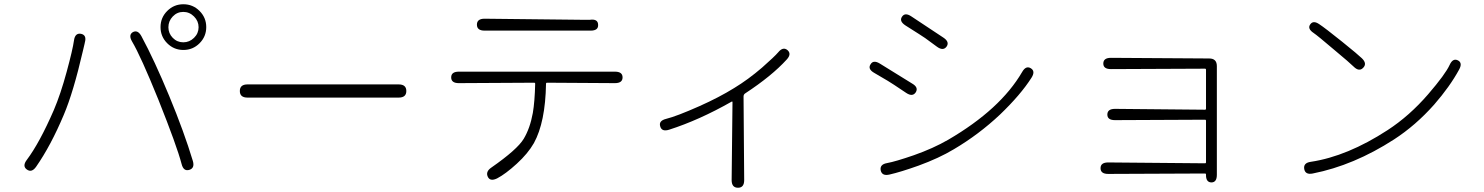

<svg xmlns="http://www.w3.org/2000/svg" viewBox="-20 -812 6980 903"><path d="M150 -28Q129 2 106 -15Q84 -31 106 -60Q166 -140 233 -294Q265 -369 293.5 -474Q322 -579 328 -622Q333 -658 361 -653Q389 -647 379 -612L378 -607Q374 -590 370 -573Q325 -378 280 -272Q219 -127 150 -28ZM870 -13Q843 -5 834 -41Q812 -125 725 -343Q642 -548 601 -617Q583 -648 605 -661Q628 -673 645 -642Q706 -529 776 -360Q846 -191 887 -55Q897 -21 870 -13ZM842.5 -577Q798 -577 766.5 -608.5Q735 -640 735 -684.5Q735 -729 766.5 -760.5Q798 -792 842.5 -792Q887 -792 918.5 -760.5Q950 -729 950 -684.5Q950 -640 918.5 -608.5Q887 -577 842.5 -577ZM842 -613Q871 -613 892.5 -634Q914 -655 914 -684Q914 -713 892.5 -734.5Q871 -756 842 -756Q813 -756 792.5 -734.5Q772 -713 772 -684Q772 -655 792.5 -634Q813 -613 842 -613Z M1144 -353Q1108 -353 1108 -384Q1108 -415 1144 -415H1855Q1891 -415 1891 -384Q1891 -353 1855 -353Z M2318 27Q2285 43 2274 19Q2263 -5 2291 -24Q2413 -109 2443 -159Q2473 -209 2486 -281Q2495 -334 2497 -418Q2497 -423 2492 -423L2138 -421Q2102 -421 2102 -448Q2102 -475 2138 -475H2872Q2908 -475 2908 -448Q2908 -421 2872 -421L2553 -423Q2548 -423 2548 -418Q2545 -237 2491 -139Q2463 -90 2410.5 -42Q2358 6 2318 27ZM2259 -668Q2223 -668 2223 -696Q2223 -724 2259 -724L2710 -719Q2752 -719 2755 -719Q2792 -724 2793 -696Q2795 -668 2758 -668Z M3451 71Q3421 71 3421 35L3425 -331Q3425 -336 3421 -334Q3268 -247 3127 -202Q3092 -191 3085 -218Q3077 -244 3113 -253Q3162 -265 3270 -313Q3362 -354 3433 -398Q3499 -438 3564 -494Q3623 -546 3640 -566Q3663 -594 3684 -576Q3704 -558 3680 -532Q3610 -455 3485 -373Q3477 -368 3477 -358L3480 35Q3480 71 3451 71Z M4163 9Q4128 17 4122 -11Q4117 -39 4152 -45Q4191 -52 4278 -82Q4369 -114 4440 -155Q4685 -298 4787 -473Q4805 -505 4828 -491Q4851 -477 4831 -446Q4780 -366 4683 -273Q4583 -179 4466 -110Q4396 -68 4300 -33Q4216 -3 4163 9ZM4287 -378Q4272 -355 4242 -375L4185 -413Q4170 -423 4155 -432L4092 -469Q4060 -487 4074 -509Q4087 -532 4118 -513L4270 -419Q4301 -401 4287 -378ZM4432 -593Q4416 -571 4387 -592L4331 -633Q4317 -643 4302 -652L4239 -692Q4208 -712 4222 -733Q4236 -755 4266 -735L4417 -635Q4447 -615 4432 -593Z M5677 46Q5651 45 5652 9Q5652 4 5647 4L5192 6Q5156 6 5156 -21Q5156 -48 5192 -48L5647 -44Q5652 -44 5652 -49V-244Q5652 -249 5647 -249L5224 -247Q5188 -247 5188 -273Q5188 -300 5224 -300L5647 -296Q5652 -296 5652 -301V-484Q5652 -489 5647 -489L5205 -487Q5169 -487 5169 -513Q5169 -540 5205 -540L5667 -537Q5703 -537 5703 -501V10Q5703 46 5677 46Z M6154 4Q6119 11 6114 -17Q6109 -46 6145 -51Q6317 -77 6506 -200Q6609 -267 6697 -369Q6778 -463 6798 -507Q6813 -540 6837 -528Q6860 -516 6842 -484Q6799 -405 6725 -320Q6638 -222 6536 -156Q6347 -34 6154 4ZM6391 -493Q6372 -473 6346 -499Q6329 -516 6257 -576Q6176 -645 6158 -657Q6128 -677 6142 -697Q6156 -718 6185 -698Q6211 -681 6292 -616Q6370 -553 6385 -538Q6411 -513 6391 -493Z"/></svg>

Font: Resource Han Rounded CN Light
Style: Regular
Weight: 300
Designer: Cyano Hao (round all glyphs); Ryoko NISHIZUKA 西塚涼子 (kana, bopomofo & ideographs); Paul D. Hunt (Latin, Greek & Cyrillic)
Foundry: Cyano Hao
Version: 0.990